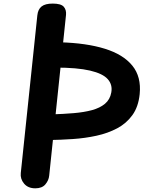

<svg xmlns="http://www.w3.org/2000/svg" viewBox="-20 -1024 787 1044"><path d="M246 -262.5 259 -402Q324.5 -404 380.8 -408.8Q437 -413.5 480.2 -425.2Q523.5 -437 550.8 -459.8Q578 -482.5 585 -520.5Q593 -563 566 -593.5Q539 -624 469.5 -640.2Q400 -656.5 280 -656.5L307 -794Q450 -790 550 -759Q650 -728 699.5 -667.2Q749 -606.5 739.5 -512Q732.5 -443.5 700 -398.2Q667.5 -353 617 -326.2Q566.5 -299.5 504.8 -286Q443 -272.5 376.5 -268Q310 -263.5 246 -262.5ZM172 0Q132.5 0 111 -25.5Q89.5 -51 93 -83L183 -940.5Q186.5 -973.5 206.2 -989Q226 -1004.5 266.5 -1004.5Q311.5 -1004.5 326.5 -987.5Q341.5 -970.5 339 -943.5L247.5 -69Q245 -43.5 227 -21.8Q209 0 172 0Z"/></svg>

Font: Edu NSW ACT Cursive
Style: Regular
Weight: 400
Designer: Tina and Corey Anderson, Eben Sorkin, Mirko Velimirovic
Foundry: Sorkin Type Co.
Version: Version 2.000